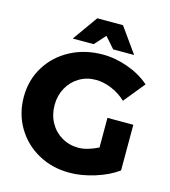

<svg xmlns="http://www.w3.org/2000/svg" viewBox="-131 -1015 1006 1133"><g transform="rotate(15 371.5 -448.5)"><path d="M532 -358H690V-79Q634 -38 552.5 -12.5Q471 13 398 13Q292 13 206.5 -34.5Q121 -82 72 -165Q23 -248 23 -351Q23 -453 73.5 -535.5Q124 -618 212.5 -665Q301 -712 410 -712Q488 -712 566 -683.5Q644 -655 698 -607L594 -479Q556 -515 506.5 -536Q457 -557 409 -557Q353 -557 308 -530Q263 -503 237 -456Q211 -409 211 -351Q211 -292 237 -244.5Q263 -197 309 -170Q355 -143 411 -143Q464 -143 532 -177ZM588 -757H460L401 -824L341 -757H213L322 -910H479Z"/></g></svg>

Font: Montserrat arm2
Style: Bold
Weight: 700
Designer: Julieta Ulanovsky
Foundry: Julieta Ulanovsky
Version: Version 6.000